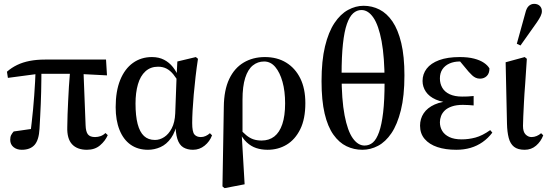

<svg xmlns="http://www.w3.org/2000/svg" viewBox="-20 -764 2838 996"><path d="M93 13Q67 13 50 -1Q33 -15 33 -39Q33 -54 38 -63.5Q43 -73 51 -82Q71 -85 90 -87.5Q109 -90 128 -93Q147 -96 165 -98L136 -58Q140 -90 144 -125Q148 -160 151.5 -196Q155 -232 157.5 -268.5Q160 -305 162 -339.5Q164 -374 165 -406H195Q195 -378 194.5 -348.5Q194 -319 193.5 -288Q193 -257 191.5 -225Q190 -193 188.5 -161Q187 -129 185 -97Q182 -38 159.5 -12.5Q137 13 93 13ZM21 -360 16 -392Q40 -413 69 -427Q98 -441 134 -448Q170 -455 213 -455H530L535 -373L381 -381H179ZM431 13Q380 13 353.5 -16Q327 -45 329 -105Q329 -138 330.5 -171Q332 -204 333.5 -239.5Q335 -275 337.5 -314.5Q340 -354 344 -401L413 -398L424 -115Q425 -81 436 -67Q447 -53 473 -53Q488 -53 502 -58Q516 -63 527 -74L539 -63Q526 -33 499 -10Q472 13 431 13Z M748 13Q695 13 657.5 -13.5Q620 -40 600 -90Q580 -140 580 -208Q580 -291 603.5 -349Q627 -407 669.5 -437.5Q712 -468 768 -468Q804 -468 831 -454Q858 -440 877 -416Q896 -392 908 -361H920L911 -330Q895 -359 879 -378.5Q863 -398 844 -408Q825 -418 800 -418Q761 -418 734.5 -394Q708 -370 695.5 -326.5Q683 -283 683 -227Q683 -163 694 -121Q705 -79 727 -58.5Q749 -38 784 -38Q809 -38 832 -53Q855 -68 871 -98.5Q887 -129 889 -176L896 -366L900 -445L996 -468L1007 -459Q1000 -414 994.5 -366Q989 -318 985 -273Q981 -228 979 -190Q977 -152 977 -126Q977 -80 988.5 -66.5Q1000 -53 1022 -53Q1035 -53 1047 -58.5Q1059 -64 1069 -73L1080 -62Q1068 -30 1041.5 -8.5Q1015 13 981 13Q952 13 931 0.5Q910 -12 900 -43.5Q890 -75 890 -132L901 -137Q891 -81 867.5 -48Q844 -15 812.5 -1Q781 13 748 13Z M1134 203 1138 -27 1141 -210Q1142 -297 1169 -354Q1196 -411 1244 -439.5Q1292 -468 1354 -468Q1418 -468 1465 -439Q1512 -410 1538 -357Q1564 -304 1564 -229Q1564 -147 1537.5 -93.5Q1511 -40 1467 -13.5Q1423 13 1368 13Q1336 13 1309 4Q1282 -5 1260 -25.5Q1238 -46 1222 -79L1220 -90L1218 -102Q1239 -78 1257 -63Q1275 -48 1294 -41.5Q1313 -35 1337 -35Q1376 -35 1403 -56Q1430 -77 1444.5 -120Q1459 -163 1459 -228Q1459 -291 1445.5 -339.5Q1432 -388 1408 -416.5Q1384 -445 1350 -445Q1317 -445 1291.5 -424.5Q1266 -404 1252 -360Q1238 -316 1238 -247V-71L1234 -65L1249 192L1145 212Z M1860 13Q1902 13 1941 -7.5Q1980 -28 2010.5 -73Q2041 -118 2059.5 -192Q2078 -266 2078 -373Q2078 -472 2061.5 -541Q2045 -610 2016 -652.5Q1987 -695 1948.5 -714.5Q1910 -734 1866 -734Q1825 -734 1785.5 -712.5Q1746 -691 1715 -644.5Q1684 -598 1666 -523.5Q1648 -449 1648 -343Q1648 -243 1664 -175Q1680 -107 1709.5 -65.5Q1739 -24 1777.5 -5.5Q1816 13 1860 13ZM1871 -9Q1837 -9 1810 -47Q1783 -85 1767.5 -166Q1752 -247 1752 -376Q1752 -471 1759 -536Q1766 -601 1779.5 -639.5Q1793 -678 1812 -695Q1831 -712 1855 -712Q1890 -712 1917 -672.5Q1944 -633 1959.5 -550.5Q1975 -468 1975 -339Q1975 -244 1967.5 -180.5Q1960 -117 1946.5 -79Q1933 -41 1914.5 -25Q1896 -9 1871 -9ZM1691 -330H2040V-387H1691Z M2347 13Q2291 13 2249 -1Q2207 -15 2183 -43Q2159 -71 2159 -112Q2159 -148 2178 -176.5Q2197 -205 2235 -222Q2273 -239 2331 -241L2327 -231Q2276 -232 2241 -247.5Q2206 -263 2189 -288.5Q2172 -314 2172 -344Q2172 -380 2193.5 -408Q2215 -436 2258 -452Q2301 -468 2365 -468Q2408 -468 2439 -460Q2470 -452 2490 -438.5Q2510 -425 2519 -409Q2519 -383 2505 -369.5Q2491 -356 2470 -356Q2458 -356 2448 -360.5Q2438 -365 2429.5 -373Q2421 -381 2411 -392L2361 -452L2402 -456L2423 -439Q2405 -444 2392 -444.5Q2379 -445 2365 -445Q2335 -445 2311.5 -434.5Q2288 -424 2275 -404.5Q2262 -385 2262 -357Q2262 -330 2274.5 -308.5Q2287 -287 2313 -275Q2339 -263 2377 -263Q2392 -263 2406 -263.5Q2420 -264 2437 -266V-217Q2423 -218 2411 -219Q2399 -220 2381 -220Q2348 -220 2324.5 -212Q2301 -204 2287.5 -191Q2274 -178 2268 -162Q2262 -146 2262 -130Q2262 -105 2274 -85Q2286 -65 2311 -53Q2336 -41 2375 -41Q2411 -41 2446.5 -50.5Q2482 -60 2523 -89L2534 -76Q2512 -47 2483.5 -27Q2455 -7 2421 3Q2387 13 2347 13Z M2702 13Q2666 13 2646.5 -2.5Q2627 -18 2619 -48.5Q2611 -79 2610 -122L2603 -441L2702 -468L2713 -459Q2709 -387 2704.5 -330.5Q2700 -274 2698 -232Q2696 -190 2694.5 -160Q2693 -130 2693 -111Q2693 -80 2706.5 -66.5Q2720 -53 2737 -53Q2751 -53 2764 -58.5Q2777 -64 2787 -73L2798 -62Q2786 -30 2761 -8.5Q2736 13 2702 13ZM2661 -537 2705 -696Q2711 -722 2723 -733Q2735 -744 2751 -744Q2769 -744 2780 -733.5Q2791 -723 2791 -706Q2791 -694 2784.5 -680.5Q2778 -667 2765 -648L2680 -528Z"/></svg>

Font: Source Serif 4 60pt SemiBold
Style: Regular
Weight: 600
Version: Version 4.004;hotconv 1.0.116;makeotfexe 2.5.65601